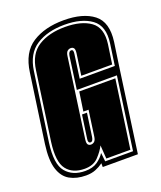

<svg xmlns="http://www.w3.org/2000/svg" viewBox="-128 -678 640 765"><g transform="rotate(-20 192.0 -296.0)"><path d="M106 10Q66 10 37.5 -6Q9 -22 -3 -60Q-15 -98 -6 -164L35 -452Q46 -534 99 -568Q152 -602 232 -602Q314 -602 358.5 -567.5Q403 -533 392 -452L376 -342L328 1H179V-15Q164 -4 146.5 3Q129 10 106 10ZM109 -8Q141 -8 161 -22Q181 -36 192 -54L196 -17H314L357 -323H187L206 -461Q209 -479 220 -479Q230 -479 227 -461L213 -361H362L375 -452Q385 -523 343.5 -553.5Q302 -584 229 -584Q157 -584 109.5 -553.5Q62 -523 52 -452L11 -164Q-1 -76 27.5 -42Q56 -8 109 -8ZM110 -17Q59 -17 34 -49.5Q9 -82 20 -164L61 -452Q70 -519 115 -547Q160 -575 228 -575Q297 -575 336 -547Q375 -519 366 -452L354 -370H223L236 -461Q238 -477 233.5 -482.5Q229 -488 221 -488Q213 -488 206.5 -482.5Q200 -477 198 -461L151 -126Q149 -110 153.5 -104.5Q158 -99 166 -99Q174 -99 180.5 -104.5Q187 -110 189 -126L204 -233H182L194 -314H347L306 -26H204L200 -83Q189 -61 168 -39Q147 -17 110 -17ZM168 -108Q156 -108 159 -126L173 -224H194L180 -126Q177 -108 168 -108Z"/></g></svg>

Font: Alumni Sans Collegiate One
Style: Italic
Weight: 400
Italic angle: -8°
Designer: Robert E. Leuschke
Foundry: Robert E. Leuschke
Version: Version 1.100